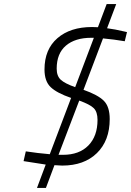

<svg xmlns="http://www.w3.org/2000/svg" viewBox="-20 -805 645 945"><path d="M433 -672C361.7 -672 304.8 -653.7 262.5 -617C220.2 -580.3 199 -529 199 -463C199 -424.3 209.2 -395.3 229.5 -376C249.8 -356.7 283.3 -339 330 -323L225 -46C185.7 -49.3 146.3 -54 107 -60L96 -12L205 5L162 120H206L248 8C265.3 9.3 278 10 286 10C358 10 415 -10.5 457 -51.5C499 -92.5 520 -148.3 520 -219C520 -259.7 510.3 -289.7 491 -309C471.7 -328.3 438.3 -346.3 391 -363L487 -616C523 -612.7 558.7 -608 594 -602L605 -647L592 -650C561.3 -657.3 533 -662.7 507 -666L552 -785H505L462 -671ZM460 -215C460 -161.7 445 -119.7 415 -89C385 -58.3 343.3 -43 290 -43H268L370 -310C405.3 -297.3 429.2 -284.8 441.5 -272.5C453.8 -260.2 460 -241 460 -215ZM259 -467C259 -517 274.2 -554.8 304.5 -580.5C334.8 -606.2 376.3 -619 429 -619H442L350 -376C316 -388 292.3 -400.2 279 -412.5C265.7 -424.8 259 -443 259 -467Z"/></svg>

Font: Titillium Web
Style: Light Italic
Weight: 300
Italic angle: -13°
Version: Version 1.001;PS 57.000;hotconv 1.0.70;makeotf.lib2.5.55311